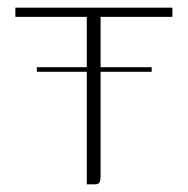

<svg xmlns="http://www.w3.org/2000/svg" viewBox="-20 -480 489 500"><path d="M76 -305H206V-436H20V-460H429V-436H242V-305H375V-293H242V-23Q242 -11 239.5 -5.5Q237 0 227 0H206V-293H76Z"/></svg>

Font: Genos Thin ExtraLight
Style: Regular
Weight: 250
Version: Version 1.010